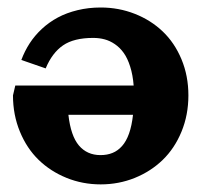

<svg xmlns="http://www.w3.org/2000/svg" viewBox="-20 -479 552 512"><path d="M336.4 -251Q334.2 -279.3 327.1 -301.5Q320.1 -323.7 309.9 -337.9Q299.8 -352.1 286.4 -361.2Q272.9 -370.4 258.8 -374.1Q244.6 -377.9 228.5 -377.9Q177 -377.9 148.1 -358Q119.1 -338.1 101.8 -296.6L36.9 -319.1Q45.7 -342.8 59.2 -363.6Q72.8 -384.5 91.8 -402.1Q110.8 -419.7 134.2 -432.3Q157.5 -444.8 186.8 -451.9Q216.1 -459 248.5 -459Q296.6 -459 339.5 -442.1Q382.3 -425.3 413.9 -395.1Q445.6 -365 464 -320.8Q482.4 -276.6 482.4 -224.6Q482.4 -172.6 464 -127.9Q445.6 -83.3 413.9 -52.6Q382.3 -22 339.5 -4.6Q296.6 12.7 248.5 12.7Q200.4 12.7 157.6 -4.6Q114.7 -22 83.1 -52.6Q51.5 -83.3 33.1 -127.9Q14.6 -172.6 14.6 -224.6L20.8 -251ZM334.7 -172.9H162.4Q168.7 -116.7 190.4 -91.1Q212.2 -65.4 248 -65.4Q265.9 -65.4 280 -71.2Q294.2 -76.9 305.4 -89.5Q316.7 -102.1 324.1 -122.9Q331.5 -143.8 334.7 -172.9Z"/></svg>

Font: Orelega One
Style: Regular
Weight: 400
Version: Version 1.1 ; ttfautohint (v1.8.3)